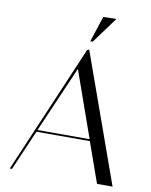

<svg xmlns="http://www.w3.org/2000/svg" viewBox="-96 -963 814 1034"><g transform="rotate(10 311.0 -446.5)"><path d="M42 0 137 -220H429L507 0H592L340 -705L329 -700L30 0ZM298 -592 426 -230H141ZM384 -891 338 -750H351L456 -893Z"/></g></svg>

Font: Italiana
Style: Regular
Weight: 400
Designer: Santiago Orozco
Foundry: Santiago Orozco
Version: Version 1.000;PS 001.001;hotconv 1.0.56